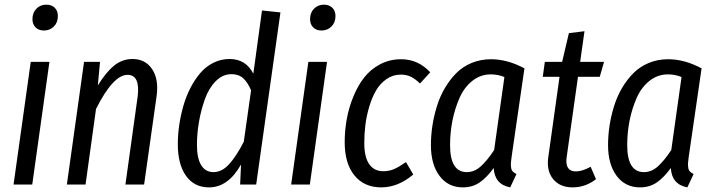

<svg xmlns="http://www.w3.org/2000/svg" viewBox="-20 -791 3067 823"><path d="M168 -660.2Q146 -660.2 132.6 -673.6Q119.1 -687 119.1 -709Q119.1 -736.8 136.2 -753.9Q153.3 -771 178.2 -771Q201.2 -771 214.6 -757.8Q228 -744.6 228 -722.2Q228 -694.3 210.7 -677.2Q193.4 -660.2 168 -660.2ZM191.9 -525.9 118.2 0H38.1L111.8 -525.9Z M548.3 -538.1Q603 -538.1 632.1 -494.6Q661.1 -451.2 651.4 -379.9L597.7 0H517.6L570.3 -378.9Q581.1 -470.2 526.4 -470.2Q465.3 -470.2 391.6 -324.2L346.7 0H266.6L340.3 -525.9H408.7L399.4 -424.8Q433.1 -480 468.3 -509Q503.4 -538.1 548.3 -538.1Z M1103 -746.1 1182.1 -737.8 1078.1 0H1009.3L1013.2 -85.9Q958 12.2 876 12.2Q812.5 12.2 777.3 -37.4Q742.2 -86.9 742.2 -172.9Q742.2 -211.9 748 -252.9Q753.9 -293.9 765.4 -335Q776.9 -376 795.4 -412.4Q814 -448.7 837.9 -477.1Q861.8 -505.4 894.3 -521.7Q926.8 -538.1 963.9 -538.1Q1033.7 -538.1 1065.9 -475.1ZM972.2 -473.1Q934.6 -473.1 904.8 -443.1Q875 -413.1 858.2 -365.7Q841.3 -318.4 832.8 -268.1Q824.2 -217.8 824.2 -169.9Q824.2 -112.3 842.5 -82.8Q860.8 -53.2 895 -53.2Q930.7 -53.2 961.2 -86.2Q991.7 -119.1 1024.9 -183.1L1056.2 -403.8Q1041.5 -438.5 1022.2 -455.8Q1002.9 -473.1 972.2 -473.1Z M1357.9 -660.2Q1335.9 -660.2 1322.5 -673.6Q1309.1 -687 1309.1 -709Q1309.1 -736.8 1326.2 -753.9Q1343.3 -771 1368.2 -771Q1391.1 -771 1404.5 -757.8Q1418 -744.6 1418 -722.2Q1418 -694.3 1400.6 -677.2Q1383.3 -660.2 1357.9 -660.2ZM1381.8 -525.9 1308.1 0H1228L1301.8 -525.9Z M1699.2 -537.1Q1772.5 -537.1 1824.2 -481L1780.3 -433.1Q1760.3 -452.6 1741.5 -461.9Q1722.7 -471.2 1698.2 -471.2Q1664.1 -471.2 1636.5 -451.9Q1608.9 -432.6 1591.6 -402.6Q1574.2 -372.6 1562.5 -332.8Q1550.8 -293 1546.1 -254.6Q1541.5 -216.3 1541.5 -178.2Q1541.5 -117.2 1562.7 -87.2Q1584 -57.1 1622.6 -57.1Q1648.4 -57.1 1669.7 -66.4Q1690.9 -75.7 1720.2 -96.2L1751.5 -43Q1686 12.2 1614.3 12.2Q1541 12.2 1499.3 -39.1Q1457.5 -90.3 1457.5 -181.2Q1457.5 -230 1466.1 -278.8Q1474.6 -327.6 1493.7 -374.8Q1512.7 -421.9 1540 -457.5Q1567.4 -493.2 1608.6 -515.1Q1649.9 -537.1 1699.2 -537.1Z M2085 -537.1Q2154.8 -537.1 2228 -498L2172.9 -118.2Q2170.4 -100.6 2169.9 -92.3Q2169.4 -84 2170.7 -73.2Q2171.9 -62.5 2177.7 -56.2Q2183.6 -49.8 2193.8 -44.9L2167 12.2Q2100.1 -0.5 2096.2 -70.8Q2066.9 -30.3 2036.1 -9Q2005.4 12.2 1963.9 12.2Q1900.9 12.2 1864 -37.1Q1827.1 -86.4 1827.1 -168.9Q1827.1 -210.4 1833.5 -252.2Q1839.8 -293.9 1852.8 -335.7Q1865.7 -377.4 1887 -413.6Q1908.2 -449.7 1935.8 -477.5Q1963.4 -505.4 2001.7 -521.2Q2040 -537.1 2085 -537.1ZM2084 -472.2Q2039.6 -472.2 2004.6 -444.3Q1969.7 -416.5 1949.7 -371.1Q1929.7 -325.7 1919.4 -274.2Q1909.2 -222.7 1909.2 -168.9Q1909.2 -53.2 1981 -53.2Q2013.2 -53.2 2040.5 -77.6Q2067.9 -102.1 2098.1 -147.9L2142.1 -460.9Q2114.3 -472.2 2084 -472.2Z M2457.5 -461.9 2408.7 -115.2Q2401.4 -56.2 2448.7 -56.2Q2475.6 -56.2 2511.7 -76.2L2534.7 -22.9Q2489.3 12.2 2434.6 12.2Q2379.4 12.2 2350.3 -24.2Q2321.3 -60.5 2330.6 -120.1L2378.4 -461.9H2306.6L2315.4 -525.9H2389.6L2418.5 -648.9L2485.4 -657.2L2466.8 -525.9H2569.3L2550.8 -461.9Z M2844.2 -537.1Q2914.1 -537.1 2987.3 -498L2932.1 -118.2Q2929.7 -100.6 2929.2 -92.3Q2928.7 -84 2929.9 -73.2Q2931.2 -62.5 2937 -56.2Q2942.9 -49.8 2953.1 -44.9L2926.3 12.2Q2859.4 -0.5 2855.5 -70.8Q2826.2 -30.3 2795.4 -9Q2764.6 12.2 2723.1 12.2Q2660.2 12.2 2623.3 -37.1Q2586.4 -86.4 2586.4 -168.9Q2586.4 -210.4 2592.8 -252.2Q2599.1 -293.9 2612.1 -335.7Q2625 -377.4 2646.2 -413.6Q2667.5 -449.7 2695.1 -477.5Q2722.7 -505.4 2761 -521.2Q2799.3 -537.1 2844.2 -537.1ZM2843.3 -472.2Q2798.8 -472.2 2763.9 -444.3Q2729 -416.5 2709 -371.1Q2689 -325.7 2678.7 -274.2Q2668.5 -222.7 2668.5 -168.9Q2668.5 -53.2 2740.2 -53.2Q2772.5 -53.2 2799.8 -77.6Q2827.1 -102.1 2857.4 -147.9L2901.4 -460.9Q2873.5 -472.2 2843.3 -472.2Z"/></svg>

Font: Fira Sans Compressed Book
Style: Italic
Weight: 350
Width: 3
Italic angle: -8°
Designer: Carrois Corporate & Edenspiekermann AG
Foundry: Carrois Corporate GbR & Edenspiekermann AG
Version: Version 4.203;PS 004.203;hotconv 1.0.88;makeotf.lib2.5.64775